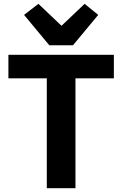

<svg xmlns="http://www.w3.org/2000/svg" viewBox="-20 -985 640 1005"><path d="M576 -575V-698H24V-575H225V0H375V-575ZM362 -748 494 -907 423 -965 302 -850 181 -965 106 -907 238 -748Z"/></svg>

Font: IBM Plex Mono
Style: Bold
Weight: 700
Monospace: yes
Designer: Mike Abbink, Paul van der Laan, Pieter van Rosmalen
Foundry: Bold Monday
Version: Version 2.004